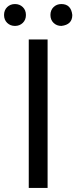

<svg xmlns="http://www.w3.org/2000/svg" viewBox="-42 -928 377 948"><path d="M193 0H100V-733H193ZM32 -800Q9 -800 -6.5 -815Q-22 -830 -22 -854Q-22 -878 -6.5 -893Q9 -908 32 -908Q55 -908 70.5 -893Q86 -878 86 -854Q86 -830 70.5 -815Q55 -800 32 -800ZM261 -800Q238 -800 222.5 -815Q207 -830 207 -854Q207 -878 222.5 -893Q238 -908 261 -908Q309 -908 315 -854Q315 -806 261 -800Z"/></svg>

Font: Source Han Sans & Saira Hybrid
Style: Regular
Weight: 400
Designer: Ryoko NISHIZUKA 西塚涼子 (kana & ideographs); Paul D. Hunt (Latin, Greek & Cyrillic); Wenlong ZHANG 张文龙 (bopomofo); Sandoll 
Foundry: Adobe Systems Incorporated
Version: Version 1.00;August 2, 2021;FontCreator 13.0.0.2675 64-bit